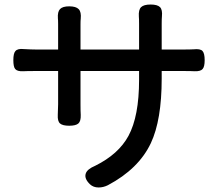

<svg xmlns="http://www.w3.org/2000/svg" viewBox="-20 -796 964 849"><path d="M416 33Q393 33 378 19Q352 -6 359 -28Q365 -48 401 -63Q504 -114 548 -195Q595 -282 595 -443V-482H336V-335Q336 -302 337 -288Q338 -260 326.5 -250Q315 -240 286 -240Q257 -240 245.5 -250Q234 -260 235.5 -288Q237 -316 237 -335V-482H141Q99 -482 82 -481Q56 -480 47 -491Q39 -501 39 -530Q39 -560 48 -570Q58 -582 85 -579Q119 -577 141 -577H237V-690Q237 -707 236 -715Q234 -744 245.5 -756Q257 -768 286 -768Q316 -768 328 -755.5Q340 -743 337 -713Q336 -706 336 -690V-577H465H595V-691Q595 -713 594 -723Q592 -753 604 -764.5Q616 -776 646 -776Q676 -776 687.5 -764.5Q699 -753 696 -723Q695 -713 695 -691V-577H787Q822 -577 837 -578Q866 -581 875.5 -570.5Q885 -560 885 -530Q885 -501 876 -491Q867 -480 840 -481Q825 -482 788 -482H695V-449Q695 -265 647 -163Q593 -49 457 23Q437 33 416 33Z"/></svg>

Font: GenSenRounded TW M
Style: Regular
Weight: 500
Version: Version 1.501;PS 1;hotconv 16.6.51;makeotf.lib2.5.65220